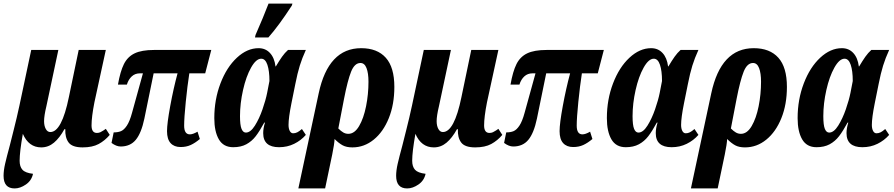

<svg xmlns="http://www.w3.org/2000/svg" viewBox="-28 -816 5011 1076"><path d="M-8 169Q-8 140 0.5 102.5Q9 65 27 -1Q32 -22 49 -88.5Q66 -155 81 -225L147 -536H299L232 -221Q219 -167 219 -137Q219 -111 228.5 -93.5Q238 -76 254 -76Q318 -76 358 -272L413 -536H565L501 -242Q485 -160 485 -113Q485 -71 515 -71Q526 -71 534.5 -75Q543 -79 552 -85Q561 -91 565 -94L587 -60Q560 -28 525 -9Q490 10 435 10Q377 10 356.5 -17.5Q336 -45 338 -92H333Q306 -43 274.5 -16.5Q243 10 203 10Q133 10 100 -66Q82 35 82 85Q82 118 98 135.5Q114 153 157 158Q149 196 117 218Q85 240 54 240Q-8 240 -8 169Z M908 -81Q908 -124 926 -222Q944 -320 967 -405H833L781 -151Q764 -70 733 -32.5Q702 5 648 5Q624 5 597 -15L609 -74Q633 -74 650 -81Q667 -88 683 -112Q699 -136 712 -184L773 -405H756Q729 -405 710.5 -388Q692 -371 683 -342H633Q646 -416 666.5 -457Q687 -498 726.5 -517Q766 -536 835 -536H1156L1122 -405H1033Q1022 -334 1013 -244.5Q1004 -155 1004 -112Q1004 -63 1036 -63Q1053 -63 1079 -78L1092 -37Q1066 -15 1041 -3.5Q1016 8 984 8Q948 8 928 -14Q908 -36 908 -81Z M1173 -154Q1173 -258 1207.5 -348.5Q1242 -439 1299.5 -492.5Q1357 -546 1421 -546Q1460 -546 1485 -519Q1510 -492 1516 -444H1518Q1537 -476 1552.5 -498Q1568 -520 1586 -536H1686Q1665 -490 1652 -448Q1639 -406 1627 -345L1605 -236Q1589 -156 1589 -116Q1589 -95 1596 -82Q1603 -69 1615 -69Q1627 -69 1638 -74.5Q1649 -80 1664 -93L1686 -60Q1659 -29 1620.5 -10Q1582 9 1536 9Q1447 9 1447 -70Q1447 -97 1457 -129H1453Q1427 -81 1405 -52.5Q1383 -24 1352.5 -7.5Q1322 9 1279 9Q1224 9 1198.5 -35Q1173 -79 1173 -154ZM1469 -295 1482 -362Q1482 -419 1470.5 -453Q1459 -487 1436 -487Q1407 -487 1379 -437Q1351 -387 1334 -311.5Q1317 -236 1317 -165Q1317 -115 1325.5 -94Q1334 -73 1350 -73Q1376 -73 1400.5 -112Q1425 -151 1443 -203Q1461 -255 1469 -295ZM1404 -620Q1448 -720 1477 -796H1611L1607 -784Q1535 -673 1476 -606H1401Z M1758 -293Q1812 -546 1996 -546Q2086 -546 2134 -492.5Q2182 -439 2182 -329Q2182 -231 2151 -154Q2120 -77 2066.5 -33.5Q2013 10 1947 10Q1914 10 1892.5 -1.5Q1871 -13 1847 -37Q1846 -10 1834 49L1794 240H1644ZM2037 -358Q2037 -406 2026 -434.5Q2015 -463 1992 -463Q1959 -463 1939.5 -414Q1920 -365 1900 -262L1868 -96Q1883 -81 1896 -73.5Q1909 -66 1924 -66Q1959 -66 1984.5 -109.5Q2010 -153 2023.5 -220.5Q2037 -288 2037 -358Z M2192 169Q2192 140 2200.5 102.5Q2209 65 2227 -1Q2232 -22 2249 -88.5Q2266 -155 2281 -225L2347 -536H2499L2432 -221Q2419 -167 2419 -137Q2419 -111 2428.5 -93.5Q2438 -76 2454 -76Q2518 -76 2558 -272L2613 -536H2765L2701 -242Q2685 -160 2685 -113Q2685 -71 2715 -71Q2726 -71 2734.5 -75Q2743 -79 2752 -85Q2761 -91 2765 -94L2787 -60Q2760 -28 2725 -9Q2690 10 2635 10Q2577 10 2556.5 -17.5Q2536 -45 2538 -92H2533Q2506 -43 2474.5 -16.5Q2443 10 2403 10Q2333 10 2300 -66Q2282 35 2282 85Q2282 118 2298 135.5Q2314 153 2357 158Q2349 196 2317 218Q2285 240 2254 240Q2192 240 2192 169Z M3108 -81Q3108 -124 3126 -222Q3144 -320 3167 -405H3033L2981 -151Q2964 -70 2933 -32.5Q2902 5 2848 5Q2824 5 2797 -15L2809 -74Q2833 -74 2850 -81Q2867 -88 2883 -112Q2899 -136 2912 -184L2973 -405H2956Q2929 -405 2910.5 -388Q2892 -371 2883 -342H2833Q2846 -416 2866.5 -457Q2887 -498 2926.5 -517Q2966 -536 3035 -536H3356L3322 -405H3233Q3222 -334 3213 -244.5Q3204 -155 3204 -112Q3204 -63 3236 -63Q3253 -63 3279 -78L3292 -37Q3266 -15 3241 -3.5Q3216 8 3184 8Q3148 8 3128 -14Q3108 -36 3108 -81Z M3373 -154Q3373 -258 3407.5 -348.5Q3442 -439 3499.5 -492.5Q3557 -546 3621 -546Q3660 -546 3685 -519Q3710 -492 3716 -444H3718Q3737 -476 3752.5 -498Q3768 -520 3786 -536H3886Q3865 -490 3852 -448Q3839 -406 3827 -345L3805 -236Q3789 -156 3789 -116Q3789 -95 3796 -82Q3803 -69 3815 -69Q3827 -69 3838 -74.5Q3849 -80 3864 -93L3886 -60Q3859 -29 3820.5 -10Q3782 9 3736 9Q3647 9 3647 -70Q3647 -97 3657 -129H3653Q3627 -81 3605 -52.5Q3583 -24 3552.5 -7.5Q3522 9 3479 9Q3424 9 3398.5 -35Q3373 -79 3373 -154ZM3669 -295 3682 -362Q3682 -419 3670.5 -453Q3659 -487 3636 -487Q3607 -487 3579 -437Q3551 -387 3534 -311.5Q3517 -236 3517 -165Q3517 -115 3525.5 -94Q3534 -73 3550 -73Q3576 -73 3600.5 -112Q3625 -151 3643 -203Q3661 -255 3669 -295Z M3958 -293Q4012 -546 4196 -546Q4286 -546 4334 -492.5Q4382 -439 4382 -329Q4382 -231 4351 -154Q4320 -77 4266.5 -33.5Q4213 10 4147 10Q4114 10 4092.5 -1.5Q4071 -13 4047 -37Q4046 -10 4034 49L3994 240H3844ZM4237 -358Q4237 -406 4226 -434.5Q4215 -463 4192 -463Q4159 -463 4139.5 -414Q4120 -365 4100 -262L4068 -96Q4083 -81 4096 -73.5Q4109 -66 4124 -66Q4159 -66 4184.5 -109.5Q4210 -153 4223.5 -220.5Q4237 -288 4237 -358Z M4442 -154Q4442 -258 4476.5 -348.5Q4511 -439 4568.5 -492.5Q4626 -546 4690 -546Q4729 -546 4754 -519Q4779 -492 4785 -444H4787Q4806 -476 4821.5 -498Q4837 -520 4855 -536H4955Q4934 -490 4921 -448Q4908 -406 4896 -345L4874 -236Q4858 -156 4858 -116Q4858 -95 4865 -82Q4872 -69 4884 -69Q4896 -69 4907 -74.5Q4918 -80 4933 -93L4955 -60Q4928 -29 4889.5 -10Q4851 9 4805 9Q4716 9 4716 -70Q4716 -97 4726 -129H4722Q4696 -81 4674 -52.5Q4652 -24 4621.5 -7.5Q4591 9 4548 9Q4493 9 4467.5 -35Q4442 -79 4442 -154ZM4738 -295 4751 -362Q4751 -419 4739.5 -453Q4728 -487 4705 -487Q4676 -487 4648 -437Q4620 -387 4603 -311.5Q4586 -236 4586 -165Q4586 -115 4594.5 -94Q4603 -73 4619 -73Q4645 -73 4669.5 -112Q4694 -151 4712 -203Q4730 -255 4738 -295Z"/></svg>

Font: Noto Serif CondExtraBold
Style: Italic
Weight: 800
Width: 3
Italic angle: -12°
Designer: Monotype Design Team
Foundry: Monotype Imaging Inc.
Version: Version 1.001